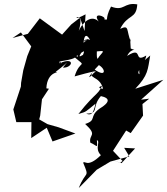

<svg xmlns="http://www.w3.org/2000/svg" viewBox="-20 -647 841 965"><path d="M584 171 596 162 548 111 614 9 637 22 699 -66 696 -124 730 -151 689 -146 801 -246 660 -201C726 -270 722 -296 735 -368C685 -324 675 -328 681 -274C658 -283 711 -329 715 -368C647 -326 703 -419 619 -366C644 -416 680 -385 637 -403C632 -481 635 -449 638 -436C613 -496 632 -524 584 -502C623 -579 665 -548 670 -625C601 -637 606 -588 538 -614C503 -546 531 -545 504 -550C518 -563 440 -591 476 -539C432 -581 386 -518 376 -492C413 -620 309 -520 410 -575L405 -491L382 -558L338 -524L292 -473L180 -555L120 -477L43 -456L85 -484L137 -414L117 -365L97 -294L86 -231L85 -212L47 -97L62 -33H138L137 47L215 -5L244 64L359 24L275 -7L219 -23L177 -47L182 -66L191 -148L226 -201L213 -203C217 -294 288 -281 260 -286C343 -349 332 -356 296 -307C347 -305 358 -364 280 -329C272 -339 298 -333 287 -329C246 -344 350 -338 365 -366C398 -387 410 -402 397 -371C351 -344 415 -401 399 -429C400 -403 397 -510 433 -446C404 -462 386 -418 420 -452C397 -419 374 -438 370 -361C342 -380 344 -386 353 -361C421 -303 382 -352 355 -263C434 -285 481 -297 452 -281C410 -232 421 -270 518 -360C455 -325 468 -363 467 -404C438 -394 437 -385 483 -390C525 -395 458 -363 466 -325C512 -308 519 -253 456 -297C409 -246 480 -273 498 -201C440 -205 537 -235 509 -205C536 -200 513 -200 504 -246C477 -163 470 -197 374 -74C417 -86 409 -85 460 -126C448 -67 433 -68 413 -76C481 -76 438 -108 487 -164C534 -154 534 -133 479 -100C426 -60 468 -43 408 -24C473 36 425 27 434 70C468 84 471 105 467 57C487 66 453 98 487 133C418 200 407 157 398 171C432 252 411 207 376 298L482 190L448 217L535 165L630 139L604 96L659 99L591 173L538 155Z"/></svg>

Font: Hussar Lance
Style: Italic
Weight: 700
Foundry: Cannot Into Space Fonts, PlusOne Fonts
Version: Version 2.27